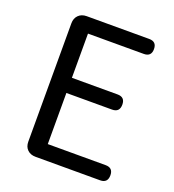

<svg xmlns="http://www.w3.org/2000/svg" viewBox="-133 -837 855 941"><g transform="rotate(20 294.0 -366.5)"><path d="M495.1 0H158.2Q131.8 0 115.7 -15.6Q99.6 -31.2 99.6 -57.6V-674.8Q99.6 -701.2 115.7 -717.3Q131.8 -733.4 158.2 -733.4H484.4Q523.4 -733.4 523.4 -694.3Q523.4 -655.3 484.4 -655.3H193.4V-424.8H431.6Q470.7 -424.8 470.7 -385.7Q470.7 -345.7 431.6 -345.7H193.4V-79.1H495.1Q534.2 -79.1 534.2 -40Q534.2 0 495.1 0Z"/></g></svg>

Font: GenSenMaruGothic TW TTF Regular
Style: Regular
Weight: 400
Version: Version 1.301